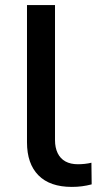

<svg xmlns="http://www.w3.org/2000/svg" viewBox="-20 -725 391 754"><path d="M262 9Q176 9 131 -36.5Q86 -82 86 -166V-705H196V-175Q196 -145 206.5 -123.5Q217 -102 237 -91Q257 -80 286 -80Q299 -80 313 -81.5Q327 -83 339 -86L340 -1Q321 4 302 6.5Q283 9 262 9Z"/></svg>

Font: Nunito Sans 10pt SemiExpanded SemiBold
Style: Regular
Weight: 600
Width: 6
Designer: Vernon Adams
Foundry: Vernon Adams
Version: Version 3.101;gftools[0.9.27]